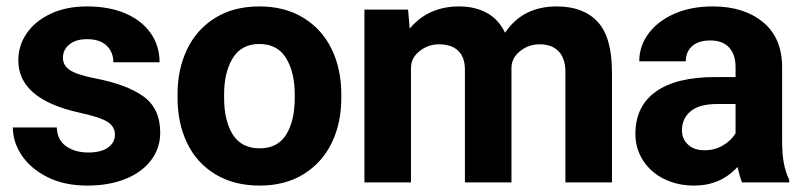

<svg xmlns="http://www.w3.org/2000/svg" viewBox="-20 -568 2504 598"><path d="M228 -217Q37 -259 37 -380Q37 -426 63 -464Q89 -502 137.5 -525Q186 -548 251 -548Q320 -548 371 -526Q422 -504 449.5 -464.5Q477 -425 477 -374H333Q333 -406 312 -426Q291 -446 251 -446Q216 -446 196 -429.5Q176 -413 176 -388Q176 -364 198 -349.5Q220 -335 276 -324Q375 -305 427 -267.5Q479 -230 479 -155Q479 -107 451 -69.5Q423 -32 371.5 -11Q320 10 252 10Q180 10 127.5 -16.5Q75 -43 47.5 -84.5Q20 -126 20 -171H157Q158 -132 186 -112.5Q214 -93 255 -93Q295 -93 316.5 -108.5Q338 -124 338 -149Q338 -173 315.5 -188Q293 -203 228 -217Z M788 -548Q867 -548 925 -512.5Q983 -477 1013 -415Q1043 -353 1043 -274V-263Q1043 -184 1013 -122.5Q983 -61 925.5 -25.5Q868 10 789 10Q709 10 651 -25Q593 -60 563 -122Q533 -184 533 -263V-274Q533 -353 563 -415Q593 -477 650.5 -512.5Q708 -548 788 -548ZM789 -106Q845 -106 871.5 -149Q898 -192 898 -263V-274Q898 -343 871 -387Q844 -431 788 -431Q732 -431 705 -387Q678 -343 678 -274V-263Q678 -192 705 -149Q732 -106 789 -106Z M1115 -538H1251L1256 -479Q1314 -548 1410 -548Q1459 -548 1496 -528Q1533 -508 1553 -466Q1608 -548 1714 -548Q1797 -548 1841.5 -500Q1886 -452 1886 -343V0H1741V-344Q1741 -386 1720 -408Q1699 -430 1661 -430Q1626 -430 1599.5 -408.5Q1573 -387 1573 -356V0H1428V-351Q1428 -390 1407 -410Q1386 -430 1347 -430Q1314 -430 1287 -409Q1260 -388 1260 -356V0H1115Z M2192 -442Q2156 -442 2136 -424.5Q2116 -407 2116 -377H1971Q1971 -424 1999.5 -463Q2028 -502 2080 -525Q2132 -548 2200 -548Q2297 -548 2356.5 -499Q2416 -450 2416 -358V-131Q2416 -87 2421.5 -59Q2427 -31 2438 -8V0H2291Q2285 -14 2277 -48Q2224 10 2142 10Q2090 10 2048.5 -10.5Q2007 -31 1983 -68Q1959 -105 1959 -151Q1959 -237 2022.5 -282.5Q2086 -328 2208 -328H2271V-359Q2271 -398 2251 -420Q2231 -442 2192 -442ZM2271 -153V-244H2213Q2158 -244 2131 -221.5Q2104 -199 2104 -162Q2104 -135 2123 -117.5Q2142 -100 2174 -100Q2207 -100 2232.5 -115.5Q2258 -131 2271 -153Z"/></svg>

Font: Freesentation 8 ExtraBold
Style: Regular
Weight: 800
Designer: glyphs from Roboto by Christian Robertson / Hangul glyphs from Noto Sans CJK(Source Han Sans) by Jang Soo-young and Kang
Foundry: PT&
Version: Version 2.001